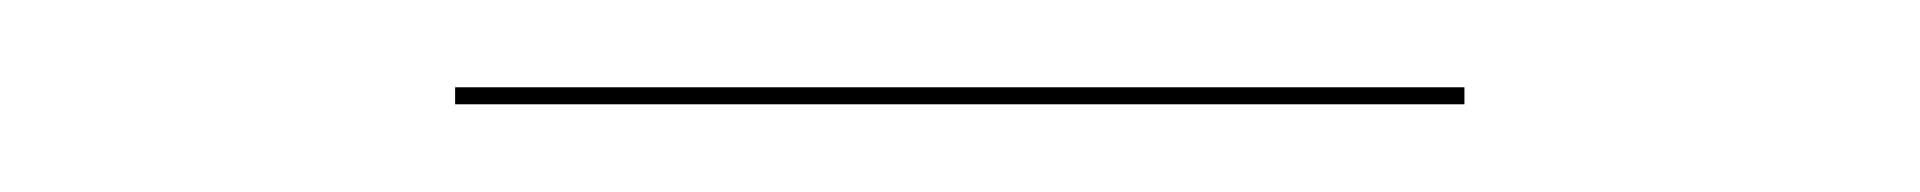

<svg xmlns="http://www.w3.org/2000/svg" viewBox="-20 -334 440 44"><path d="M84.3 -310.1H315.6V-314H84.3Z"/></svg>

Font: Fira Sans Four
Style: Regular
Weight: 100
Designer: Carrois Corporate & Edenspiekermann AG
Foundry: Carrois Corporate GbR & Edenspiekermann AG
Version: Version 4.203;PS 004.203;hotconv 1.0.88;makeotf.lib2.5.64775